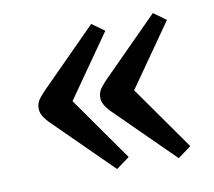

<svg xmlns="http://www.w3.org/2000/svg" viewBox="-56 -536 604 543"><g transform="rotate(-10 246.5 -264.5)"><path d="M416 -56 247 -223Q237 -234 232 -243.5Q227 -253 227 -263Q227 -274 231.5 -283Q236 -292 250 -307L415 -473L451 -447L325 -267L454 -84ZM239 -56 70 -223Q60 -234 55 -243.5Q50 -253 50 -263Q50 -274 54.5 -283Q59 -292 73 -307L238 -473L274 -447L148 -267L277 -84Z"/></g></svg>

Font: Literata 18pt
Style: Regular
Weight: 400
Designer: Latin by Veronika Burian and Jose Scaglione. Greek by Irene Vlachou. Cyrillic by Vera Evstafieva.
Foundry: TypeTogether
Version: Version 3.103;gftools[0.9.29]